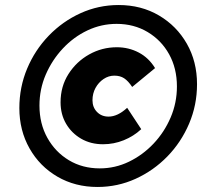

<svg xmlns="http://www.w3.org/2000/svg" viewBox="-20 -733 827 764"><path d="M390 -159Q341 -159 303 -181Q265 -203 243 -240.5Q221 -278 221 -326Q221 -389 252.5 -438.5Q284 -488 335 -516.5Q386 -545 445 -545Q492 -545 532 -524Q572 -503 597 -462L506 -387Q490 -411 474 -421.5Q458 -432 435 -432Q412 -432 392 -418.5Q372 -405 360 -383Q348 -361 348 -334Q348 -306 366 -287.5Q384 -269 412 -269Q448 -269 486 -304L542 -219Q512 -191 472.5 -175Q433 -159 390 -159ZM368 11Q279 11 208.5 -30Q138 -71 97.5 -142.5Q57 -214 57 -303Q57 -386 88 -460Q119 -534 174 -591Q229 -648 300.5 -680.5Q372 -713 452 -713Q542 -713 612.5 -671.5Q683 -630 723.5 -559Q764 -488 764 -398Q764 -315 732.5 -241Q701 -167 646 -110.5Q591 -54 519.5 -21.5Q448 11 368 11ZM377 -63Q438 -63 493 -89.5Q548 -116 591 -161.5Q634 -207 659 -265.5Q684 -324 684 -389Q684 -461 653 -517Q622 -573 567.5 -605.5Q513 -638 444 -638Q383 -638 328 -612Q273 -586 230 -540Q187 -494 162 -436Q137 -378 137 -313Q137 -241 168.5 -184.5Q200 -128 254 -95.5Q308 -63 377 -63Z"/></svg>

Font: Red Hat Text VF
Style: Italic
Weight: 400
Italic angle: -12°
Designer: Pentagram, MCKL
Foundry: Pentagram, MCKL
Version: Version 1.023